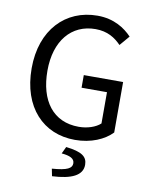

<svg xmlns="http://www.w3.org/2000/svg" viewBox="-96 -738 809 1034"><g transform="rotate(10 308.5 -221.0)"><path d="M348 12C436 12 508 -20 550 -64V-340H335V-271H474V-100C448 -76 403 -61 356 -61C216 -61 138 -165 138 -330C138 -493 223 -595 355 -595C421 -595 463 -567 496 -533L542 -587C504 -627 444 -668 353 -668C179 -668 52 -539 52 -328C52 -114 175 12 348 12ZM261 226C367 221 426 193 426 135C426 90 396 68 309 58L291 96C337 100 362 112 362 138C362 165 337 180 253 186Z"/></g></svg>

Font: Giro Sans Regular
Style: Regular
Weight: 400
Designer: Paul D. Hunt
Foundry: Adobe Systems Incorporated
Version: Version 1.000;PS 1.0;hotconv 1.0.88;makeotf.lib2.5.647800